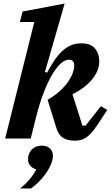

<svg xmlns="http://www.w3.org/2000/svg" viewBox="-20 -780 628 1081"><path d="M401 12Q364 12 338 -2Q312 -16 298 -57L248 -218Q291 -243 320 -270.5Q349 -298 366 -323.5Q383 -349 390.5 -371.5Q398 -394 398 -410Q398 -444 368 -444Q345 -444 320.5 -421Q296 -398 271.5 -356Q247 -314 225 -256Q203 -198 185 -128L153 0H9L173 -656H92L107 -715L344 -760L233 -375L245 -371Q264 -406 283.5 -436Q303 -466 326 -488.5Q349 -511 376 -523.5Q403 -536 438 -536Q491 -536 515 -507Q539 -478 539 -437Q539 -405 526.5 -377.5Q514 -350 493 -326.5Q472 -303 445 -283.5Q418 -264 388 -249L444 -73H462L548 -182L584 -161L528 -76Q510 -49 494.5 -32Q479 -15 464 -5Q449 5 434 8.5Q419 12 401 12ZM93 281Q123 258 148 228Q173 198 184 174Q162 167 150 152.5Q138 138 138 118Q138 113 138 108.5Q138 104 140 97Q147 70 167 55Q187 40 216 40Q245 40 261.5 56Q278 72 278 98Q278 110 275 122Q265 160 233.5 203Q202 246 155 281H93Z"/></svg>

Font: IBM Plex Serif
Style: Bold Italic
Weight: 700
Italic angle: -14°
Designer: Mike Abbink, Paul van der Laan, Pieter van Rosmalen
Foundry: Bold Monday
Version: Version 3.001